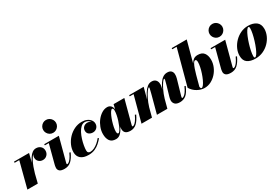

<svg xmlns="http://www.w3.org/2000/svg" viewBox="66 -1804 4141 2858"><g transform="rotate(-30 2137.0 -375.0)"><path d="M114.5 -440.5H35V-460H294L257.5 -314.5Q276 -357 299.8 -392.2Q323.5 -427.5 352.5 -448.5Q381.5 -469.5 416.5 -469.5Q462 -469.5 493 -442.2Q524 -415 524 -368.5Q524 -324.5 495 -294.8Q466 -265 422.5 -265Q381.5 -265 353 -291.2Q324.5 -317.5 324.5 -358.5Q324.5 -396.5 348.5 -422Q317 -394 292 -347.8Q267 -301.5 248.2 -249.5Q229.5 -197.5 217 -152.5L179 0H0Z M647 -650Q647 -679 661.2 -704Q675.5 -729 700.2 -744.5Q725 -760 756.5 -760Q788 -760 813 -744.5Q838 -729 852.5 -704Q867 -679 867 -650Q867 -621 852.5 -595.8Q838 -570.5 813 -555Q788 -539.5 756.5 -539.5Q725 -539.5 700.2 -555Q675.5 -570.5 661.2 -595.8Q647 -621 647 -650ZM835.5 -158.5Q795.5 -72 749.8 -31Q704 10 637.5 10Q579.5 10 554.5 -10.5Q529.5 -31 529.5 -65Q529.5 -84 533 -99Q536.5 -114 538.5 -122.5L622 -440.5H554.5V-460H806L699.5 -59.5Q698.5 -55.5 697.5 -50.8Q696.5 -46 696.5 -41.5Q696.5 -31 706 -31Q714.5 -31 730.2 -41Q746 -51 768 -79.8Q790 -108.5 816 -165Z M1306 -129.5Q1279 -97 1243.5 -64.8Q1208 -32.5 1160.5 -11.2Q1113 10 1050 10Q963 10 917.2 -29Q871.5 -68 871.5 -137.5Q871.5 -197.5 897.5 -256.5Q923.5 -315.5 969.2 -363.8Q1015 -412 1075 -441Q1135 -470 1203 -470Q1251.5 -470 1289 -453.2Q1326.5 -436.5 1347.8 -408Q1369 -379.5 1369 -345Q1369 -303.5 1341 -275.8Q1313 -248 1272.5 -248Q1235 -248 1206.5 -268.5Q1178 -289 1178 -330Q1178 -369.5 1205 -393.5Q1232 -417.5 1270 -417.5Q1301.5 -417.5 1330.5 -400.5Q1313.5 -420.5 1289 -432Q1264.5 -443.5 1241 -443.5Q1204 -443.5 1173.5 -415.8Q1143 -388 1119.8 -343.2Q1096.5 -298.5 1080.8 -247.2Q1065 -196 1056.8 -148Q1048.5 -100 1048.5 -66.5Q1048.5 -40 1061.5 -29Q1074.5 -18 1094 -18Q1129 -18 1165 -36Q1201 -54 1233.2 -82.2Q1265.5 -110.5 1289 -141.5Z M1961.5 -158.5Q1921.5 -72 1876.8 -31Q1832 10 1771 10Q1714 10 1687.8 -13.2Q1661.5 -36.5 1661.5 -79.5Q1661.5 -90 1662.2 -97.5Q1663 -105 1664 -110L1666.5 -120Q1641.5 -66.5 1605.5 -28.2Q1569.5 10 1521 10Q1448.5 10 1417.5 -34.8Q1386.5 -79.5 1386.5 -152.5Q1386.5 -210 1407.8 -266.2Q1429 -322.5 1465.2 -368.5Q1501.5 -414.5 1546.8 -442.2Q1592 -470 1640 -470Q1675 -470 1699.2 -448Q1723.5 -426 1727.5 -380L1747 -460H1931.5L1824 -55.5Q1822 -48 1822 -41Q1822 -31 1832 -31Q1840 -31 1856 -41Q1872 -51 1893.8 -79.8Q1915.5 -108.5 1942 -165ZM1713 -371Q1713 -411 1693 -411Q1679.5 -411 1663.2 -388Q1647 -365 1630.8 -327.8Q1614.5 -290.5 1601 -247.2Q1587.5 -204 1579.2 -162Q1571 -120 1571 -88.5Q1571 -72 1576 -60.2Q1581 -48.5 1592.5 -48.5Q1605 -48.5 1621 -71Q1637 -93.5 1653 -130.2Q1669 -167 1682.8 -210.2Q1696.5 -253.5 1704.8 -295.8Q1713 -338 1713 -371Z M2406 0H2226.5L2309 -308Q2323.5 -367.5 2329.2 -390.5Q2335 -413.5 2325.5 -413.5Q2314.5 -413.5 2288.8 -378.8Q2263 -344 2233.8 -285.2Q2204.5 -226.5 2182.5 -154.5L2141.5 0H1961.5L2079.5 -440.5H2014V-460H2264L2213.5 -270.5Q2236 -324 2264.5 -369.2Q2293 -414.5 2327.8 -442Q2362.5 -469.5 2403.5 -469.5Q2444 -469.5 2467.2 -448.8Q2490.5 -428 2496.5 -394Q2502.5 -360 2492 -319.5L2482.5 -285Q2504 -335.5 2531.2 -377.5Q2558.5 -419.5 2593 -444.5Q2627.5 -469.5 2671 -469.5Q2715.5 -469.5 2737.2 -448.8Q2759 -428 2761.8 -394Q2764.5 -360 2753 -319.5L2679 -63.5Q2677 -57 2675.5 -49.5Q2674 -42 2674 -36.5Q2674 -28 2681.5 -28Q2690 -28 2707 -38.2Q2724 -48.5 2746.5 -78Q2769 -107.5 2794 -165L2813 -158.5Q2772.5 -64 2727.8 -27Q2683 10 2620 10Q2562.5 10 2536.5 -16.2Q2510.5 -42.5 2510.5 -82Q2510.5 -93 2513.5 -108.8Q2516.5 -124.5 2520 -137L2570 -308Q2587 -366.5 2591.2 -388.5Q2595.5 -410.5 2586.5 -410.5Q2575.5 -410.5 2550.5 -376Q2525.5 -341.5 2497 -282.8Q2468.5 -224 2446.5 -151.5Z M2987 -730.5H2913V-750H3171.5L3075 -391.5Q3096 -429 3124.2 -449Q3152.5 -469 3196 -469Q3269 -469 3302.2 -425Q3335.5 -381 3335.5 -307.5Q3335.5 -249 3312.5 -192.5Q3289.5 -136 3249 -90.2Q3208.5 -44.5 3155.8 -17.2Q3103 10 3043.5 10Q2983 10 2921.8 -24Q2860.5 -58 2823 -120ZM2982 -44.5Q2983.5 -33.5 2988 -23Q2992.5 -12.5 3002 -12.5Q3019 -12.5 3038.5 -38.8Q3058 -65 3077.5 -107.2Q3097 -149.5 3113.2 -198.5Q3129.5 -247.5 3139 -294Q3148.5 -340.5 3148.5 -374.5Q3148.5 -394.5 3143 -406.8Q3137.5 -419 3126 -419Q3107.5 -419 3090.2 -389Q3073 -359 3057.8 -314Q3042.5 -269 3030 -224Z M3506 -650Q3506 -679 3520.2 -704Q3534.5 -729 3559.2 -744.5Q3584 -760 3615.5 -760Q3647 -760 3672 -744.5Q3697 -729 3711.5 -704Q3726 -679 3726 -650Q3726 -621 3711.5 -595.8Q3697 -570.5 3672 -555Q3647 -539.5 3615.5 -539.5Q3584 -539.5 3559.2 -555Q3534.5 -570.5 3520.2 -595.8Q3506 -621 3506 -650ZM3694.5 -158.5Q3654.5 -72 3608.8 -31Q3563 10 3496.5 10Q3438.5 10 3413.5 -10.5Q3388.5 -31 3388.5 -65Q3388.5 -84 3392 -99Q3395.5 -114 3397.5 -122.5L3481 -440.5H3413.5V-460H3665L3558.5 -59.5Q3557.5 -55.5 3556.5 -50.8Q3555.5 -46 3555.5 -41.5Q3555.5 -31 3565 -31Q3573.5 -31 3589.2 -41Q3605 -51 3627 -79.8Q3649 -108.5 3675 -165Z M3919 10Q3832 10 3781.2 -26Q3730.5 -62 3730.5 -144.5Q3730.5 -204.5 3756.8 -262.5Q3783 -320.5 3828.5 -367.2Q3874 -414 3933.2 -442Q3992.5 -470 4058.5 -470Q4145.5 -470 4198.8 -431.2Q4252 -392.5 4252 -310Q4252 -252 4227 -195.2Q4202 -138.5 4157 -92Q4112 -45.5 4051.2 -17.8Q3990.5 10 3919 10ZM3919 -9.5Q3935.5 -9.5 3955.8 -40Q3976 -70.5 3996.5 -119.5Q4017 -168.5 4034.2 -224.5Q4051.5 -280.5 4062.2 -332.5Q4073 -384.5 4073 -420.5Q4073 -450.5 4058.5 -450.5Q4042 -450.5 4021.8 -419.8Q4001.5 -389 3981 -340.2Q3960.5 -291.5 3943.2 -235.2Q3926 -179 3915.2 -127Q3904.5 -75 3904.5 -39.5Q3904.5 -9.5 3919 -9.5Z"/></g></svg>

Font: Bodoni* 11pt Fatface
Style: Italic
Weight: 900
Italic angle: -13°
Version: Version 2.3